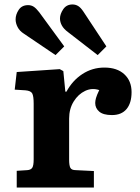

<svg xmlns="http://www.w3.org/2000/svg" viewBox="-20 -841 630 861"><path d="M55 0V-75L102 -78Q118 -79 124.5 -88.5Q131 -98 131 -127V-376Q131 -410 124.5 -422Q118 -434 94 -436L46 -439L55 -518L248 -531L264 -522L273 -430H278Q305 -480 349.5 -509Q394 -538 448 -538Q505 -538 537.5 -508Q570 -478 570 -428Q570 -379 547.5 -352Q525 -325 482 -325Q443 -325 425 -340.5Q407 -356 407 -379Q407 -389 410.5 -401.5Q414 -414 425 -437Q393 -448 362 -433.5Q331 -419 310.5 -386Q290 -353 290 -309V-125Q290 -99 295.5 -88.5Q301 -78 320 -78L401 -74V0ZM418 -594 285 -697Q266 -711 257.5 -726.5Q249 -742 249 -758Q249 -778 263.5 -799.5Q278 -821 305 -821Q319 -821 330.5 -814Q342 -807 354 -789L457 -633ZM229 -594 87 -690Q68 -702 59 -719.5Q50 -737 50 -754Q50 -776 64 -797Q78 -818 106 -818Q120 -818 131 -811Q142 -804 156 -786L268 -633Z"/></svg>

Font: Literata 7pt
Style: Bold
Weight: 700
Designer: Latin by Veronika Burian and Jose Scaglione. Greek by Irene Vlachou. Cyrillic by Vera Evstafieva.
Foundry: TypeTogether
Version: Version 3.002